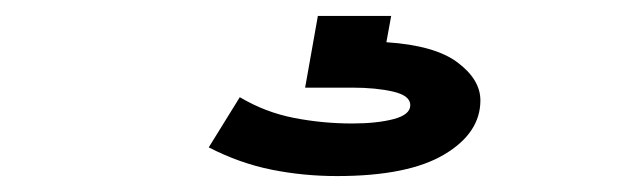

<svg xmlns="http://www.w3.org/2000/svg" viewBox="-20 -20 790 241"><path d="M403 201Q361 201 321 193Q281 185 242 165L281 102Q313 121 349 128Q385 135 422 135Q453 135 474 129.5Q495 124 495 112Q495 100 473.5 95Q452 90 422 90H363L379 0H471L465 33Q526 37 554.5 58.5Q583 80 583 106Q583 147 537.5 174Q492 201 403 201Z"/></svg>

Font: Inconsolata ExtraExpanded
Style: Bold
Weight: 700
Width: 8
Monospace: yes
Designer: Raph Levien, Cyreal, Brenton Simpson
Foundry: Raph Levien, Cyreal, Google
Version: Version 3.100; ttfautohint (v1.8.4.7-5d5b)